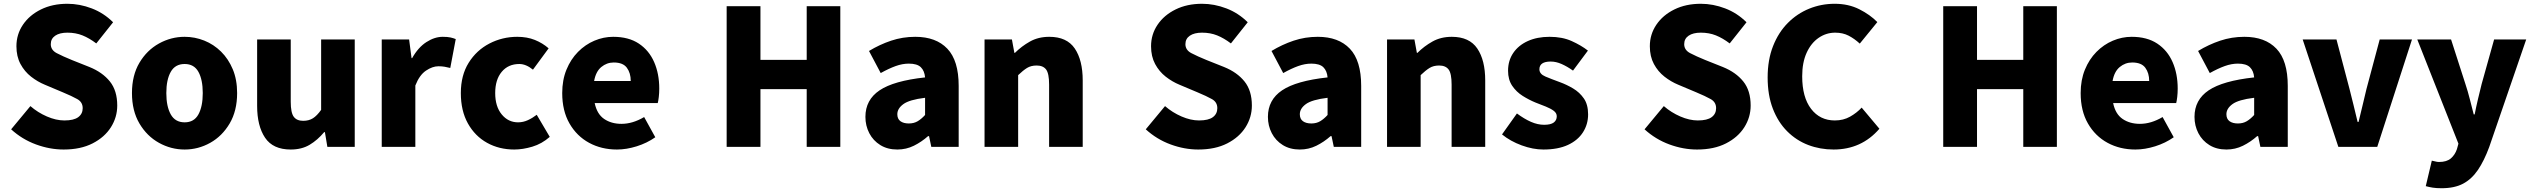

<svg xmlns="http://www.w3.org/2000/svg" viewBox="-20 -778 13414 1017"><path d="M317 14Q244 14 170.5 -13Q97 -40 39 -93L141 -216Q180 -182 228.5 -161Q277 -140 321 -140Q371 -140 394.5 -157.5Q418 -175 418 -205Q418 -237 389.5 -253Q361 -269 313 -289L218 -329Q179 -345 144.5 -372Q110 -399 88.5 -439Q67 -479 67 -533Q67 -596 101.5 -647Q136 -698 197 -728Q258 -758 337 -758Q402 -758 466 -733.5Q530 -709 579 -660L490 -548Q453 -576 417 -590.5Q381 -605 337 -605Q296 -605 272.5 -589Q249 -573 249 -544Q249 -513 280.5 -496.5Q312 -480 361 -460L454 -423Q523 -395 562 -346.5Q601 -298 601 -219Q601 -157 567.5 -104Q534 -51 470.5 -18.5Q407 14 317 14Z M958 14Q886 14 822 -21.5Q758 -57 718.5 -124Q679 -191 679 -285Q679 -379 718.5 -445.5Q758 -512 822 -547.5Q886 -583 958 -583Q1012 -583 1062 -563Q1112 -543 1151 -504.5Q1190 -466 1213 -411Q1236 -356 1236 -285Q1236 -191 1196.5 -124Q1157 -57 1093.5 -21.5Q1030 14 958 14ZM958 -130Q1008 -130 1031 -172Q1054 -214 1054 -285Q1054 -356 1031 -397.5Q1008 -439 958 -439Q908 -439 884.5 -397.5Q861 -356 861 -285Q861 -214 884.5 -172Q908 -130 958 -130Z M1520 14Q1426 14 1384 -48.5Q1342 -111 1342 -217V-569H1520V-239Q1520 -181 1536 -159.5Q1552 -138 1586 -138Q1616 -138 1637.5 -151.5Q1659 -165 1681 -196V-569H1859V0H1714L1701 -78H1697Q1662 -36 1620 -11Q1578 14 1520 14Z M2002 0V-569H2147L2160 -470H2163Q2195 -527 2238.5 -555Q2282 -583 2325 -583Q2351 -583 2366.5 -579.5Q2382 -576 2394 -571L2365 -418Q2349 -422 2335 -424.5Q2321 -427 2302 -427Q2271 -427 2236.5 -404Q2202 -381 2180 -325V0Z M2704 14Q2624 14 2560 -21.5Q2496 -57 2458.5 -124Q2421 -191 2421 -285Q2421 -379 2462.5 -445.5Q2504 -512 2572.5 -547.5Q2641 -583 2720 -583Q2772 -583 2813 -566.5Q2854 -550 2886 -522L2803 -409Q2766 -439 2731 -439Q2672 -439 2637.5 -397.5Q2603 -356 2603 -285Q2603 -214 2637.5 -172Q2672 -130 2724 -130Q2751 -130 2776 -141.5Q2801 -153 2823 -170L2892 -53Q2850 -16 2799.5 -1Q2749 14 2704 14Z M3248 14Q3166 14 3100.5 -21.5Q3035 -57 2996.5 -124Q2958 -191 2958 -285Q2958 -354 2980.5 -409Q3003 -464 3041.5 -503Q3080 -542 3128.5 -562.5Q3177 -583 3228 -583Q3310 -583 3364 -547Q3418 -511 3445 -449Q3472 -387 3472 -309Q3472 -285 3469.5 -264Q3467 -243 3464 -232H3130Q3142 -174 3180 -148Q3218 -122 3272 -122Q3331 -122 3392 -158L3451 -51Q3407 -20 3352.5 -3Q3298 14 3248 14ZM3127 -349H3321Q3321 -391 3300.5 -419Q3280 -447 3231 -447Q3194 -447 3165 -423Q3136 -399 3127 -349Z M3829 0V-745H4008V-461H4253V-745H4431V0H4253V-306H4008V0Z M4733 14Q4681 14 4643 -9.5Q4605 -33 4584.5 -72.5Q4564 -112 4564 -159Q4564 -249 4639 -299.5Q4714 -350 4880 -368Q4877 -403 4857.5 -422Q4838 -441 4794 -441Q4760 -441 4724 -428Q4688 -415 4645 -391L4583 -508Q4639 -542 4700 -562.5Q4761 -583 4828 -583Q4938 -583 4998 -520Q5058 -457 5058 -323V0H4913L4901 -57H4896Q4861 -26 4820.5 -6Q4780 14 4733 14ZM4794 -124Q4821 -124 4841 -136Q4861 -148 4880 -169V-260Q4797 -250 4765 -226.5Q4733 -203 4733 -173Q4733 -148 4749.5 -136Q4766 -124 4794 -124Z M5195 0V-569H5340L5353 -498H5356Q5391 -533 5435.5 -558Q5480 -583 5538 -583Q5631 -583 5673 -521Q5715 -459 5715 -352V0H5537V-330Q5537 -389 5521 -410Q5505 -431 5471 -431Q5441 -431 5420 -418Q5399 -405 5373 -380V0Z M6327 14Q6254 14 6180.5 -13Q6107 -40 6049 -93L6151 -216Q6190 -182 6238.5 -161Q6287 -140 6331 -140Q6381 -140 6404.5 -157.5Q6428 -175 6428 -205Q6428 -237 6399.5 -253Q6371 -269 6323 -289L6228 -329Q6189 -345 6154.5 -372Q6120 -399 6098.5 -439Q6077 -479 6077 -533Q6077 -596 6111.5 -647Q6146 -698 6207 -728Q6268 -758 6347 -758Q6412 -758 6476 -733.5Q6540 -709 6589 -660L6500 -548Q6463 -576 6427 -590.5Q6391 -605 6347 -605Q6306 -605 6282.5 -589Q6259 -573 6259 -544Q6259 -513 6290.5 -496.5Q6322 -480 6371 -460L6464 -423Q6533 -395 6572 -346.5Q6611 -298 6611 -219Q6611 -157 6577.5 -104Q6544 -51 6480.5 -18.5Q6417 14 6327 14Z M6865 14Q6813 14 6775 -9.5Q6737 -33 6716.5 -72.5Q6696 -112 6696 -159Q6696 -249 6771 -299.5Q6846 -350 7012 -368Q7009 -403 6989.5 -422Q6970 -441 6926 -441Q6892 -441 6856 -428Q6820 -415 6777 -391L6715 -508Q6771 -542 6832 -562.5Q6893 -583 6960 -583Q7070 -583 7130 -520Q7190 -457 7190 -323V0H7045L7033 -57H7028Q6993 -26 6952.5 -6Q6912 14 6865 14ZM6926 -124Q6953 -124 6973 -136Q6993 -148 7012 -169V-260Q6929 -250 6897 -226.5Q6865 -203 6865 -173Q6865 -148 6881.5 -136Q6898 -124 6926 -124Z M7327 0V-569H7472L7485 -498H7488Q7523 -533 7567.5 -558Q7612 -583 7670 -583Q7763 -583 7805 -521Q7847 -459 7847 -352V0H7669V-330Q7669 -389 7653 -410Q7637 -431 7603 -431Q7573 -431 7552 -418Q7531 -405 7505 -380V0Z M8155 14Q8100 14 8040 -8Q7980 -30 7936 -66L8015 -177Q8054 -148 8089.5 -132.5Q8125 -117 8159 -117Q8194 -117 8210 -129Q8226 -141 8226 -162Q8226 -179 8210 -191Q8194 -203 8168 -213.5Q8142 -224 8113 -235Q8079 -249 8045.5 -270Q8012 -291 7990 -323.5Q7968 -356 7968 -403Q7968 -457 7995.5 -497.5Q8023 -538 8072.5 -560.5Q8122 -583 8188 -583Q8255 -583 8305 -560.5Q8355 -538 8391 -510L8312 -404Q8281 -426 8251.5 -439Q8222 -452 8194 -452Q8134 -452 8134 -411Q8134 -386 8166 -372.5Q8198 -359 8242 -343Q8278 -330 8312.5 -309.5Q8347 -289 8369.5 -256.5Q8392 -224 8392 -172Q8392 -120 8365 -77.5Q8338 -35 8285.5 -10.5Q8233 14 8155 14Z M8969 14Q8896 14 8822.5 -13Q8749 -40 8691 -93L8793 -216Q8832 -182 8880.5 -161Q8929 -140 8973 -140Q9023 -140 9046.5 -157.5Q9070 -175 9070 -205Q9070 -237 9041.5 -253Q9013 -269 8965 -289L8870 -329Q8831 -345 8796.5 -372Q8762 -399 8740.5 -439Q8719 -479 8719 -533Q8719 -596 8753.5 -647Q8788 -698 8849 -728Q8910 -758 8989 -758Q9054 -758 9118 -733.5Q9182 -709 9231 -660L9142 -548Q9105 -576 9069 -590.5Q9033 -605 8989 -605Q8948 -605 8924.5 -589Q8901 -573 8901 -544Q8901 -513 8932.5 -496.5Q8964 -480 9013 -460L9106 -423Q9175 -395 9214 -346.5Q9253 -298 9253 -219Q9253 -157 9219.5 -104Q9186 -51 9122.5 -18.5Q9059 14 8969 14Z M9692 14Q9621 14 9558 -10Q9495 -34 9446.5 -82.5Q9398 -131 9370.5 -202.5Q9343 -274 9343 -368Q9343 -461 9371.5 -533.5Q9400 -606 9449.5 -656Q9499 -706 9563 -732Q9627 -758 9698 -758Q9771 -758 9828.5 -729Q9886 -700 9924 -661L9831 -547Q9803 -573 9772 -589Q9741 -605 9701 -605Q9653 -605 9613 -577.5Q9573 -550 9549.5 -498.5Q9526 -447 9526 -374Q9526 -263 9573 -201.5Q9620 -140 9699 -140Q9744 -140 9779.5 -160Q9815 -180 9841 -208L9935 -96Q9840 14 9692 14Z M10273 0V-745H10452V-461H10697V-745H10875V0H10697V-306H10452V0Z M11291 14Q11209 14 11143.5 -21.5Q11078 -57 11039.5 -124Q11001 -191 11001 -285Q11001 -354 11023.5 -409Q11046 -464 11084.5 -503Q11123 -542 11171.5 -562.5Q11220 -583 11271 -583Q11353 -583 11407 -547Q11461 -511 11488 -449Q11515 -387 11515 -309Q11515 -285 11512.5 -264Q11510 -243 11507 -232H11173Q11185 -174 11223 -148Q11261 -122 11315 -122Q11374 -122 11435 -158L11494 -51Q11450 -20 11395.5 -3Q11341 14 11291 14ZM11170 -349H11364Q11364 -391 11343.5 -419Q11323 -447 11274 -447Q11237 -447 11208 -423Q11179 -399 11170 -349Z M11773 14Q11721 14 11683 -9.5Q11645 -33 11624.5 -72.5Q11604 -112 11604 -159Q11604 -249 11679 -299.5Q11754 -350 11920 -368Q11917 -403 11897.5 -422Q11878 -441 11834 -441Q11800 -441 11764 -428Q11728 -415 11685 -391L11623 -508Q11679 -542 11740 -562.5Q11801 -583 11868 -583Q11978 -583 12038 -520Q12098 -457 12098 -323V0H11953L11941 -57H11936Q11901 -26 11860.5 -6Q11820 14 11773 14ZM11834 -124Q11861 -124 11881 -136Q11901 -148 11920 -169V-260Q11837 -250 11805 -226.5Q11773 -203 11773 -173Q11773 -148 11789.5 -136Q11806 -124 11834 -124Z M12366 0 12177 -569H12356L12425 -307Q12436 -265 12446.5 -221Q12457 -177 12468 -132H12473Q12484 -177 12494.5 -221Q12505 -265 12515 -307L12585 -569H12756L12572 0Z M12913 219Q12885 219 12866 216Q12847 213 12829 208L12861 73Q12869 74 12879 77Q12889 80 12899 80Q12940 80 12962 61Q12984 42 12994 12L13002 -17L12784 -569H12963L13039 -333Q13052 -294 13062 -254Q13072 -214 13083 -172H13088Q13096 -213 13105.5 -253Q13115 -293 13125 -333L13191 -569H13361L13165 1Q13138 74 13105 122.5Q13072 171 13026.5 195Q12981 219 12913 219Z"/></svg>

Font: Source Han Sans SC Heavy
Style: Regular
Weight: 900
Designer: Ryoko NISHIZUKA Ë•øÂ°öÊ∂ºÂ≠ê (kana, bopomofo & ideographs); Paul D. Hunt (Latin, Greek & Cyrillic); Sandoll Communicatio
Foundry: Adobe
Version: Version 2.004;hotconv 1.0.118;makeotfexe 2.5.65603